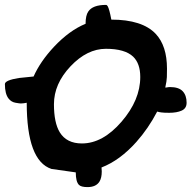

<svg xmlns="http://www.w3.org/2000/svg" viewBox="-25 -692 781 783"><path d="M736 -273Q736 -250 716 -241Q696 -232 665 -232Q644 -232 633 -233.5Q622 -235 616 -237Q580 -168 531 -113Q464 -38 389 -9Q390 1 390 7Q390 33 381 48Q367 71 332 71Q306 71 297 62Q284 49 284 11Q234 4 185 -3Q84 -36 84 -273Q80 -272 72.5 -271Q65 -270 60 -270Q55 -270 38 -273Q21 -276 10 -290Q-5 -309 -5 -349Q-5 -365 53 -374Q72 -376 112 -380Q139 -441 195 -501Q258 -568 324 -595Q324 -629 335 -645Q353 -672 407 -672Q411 -672 414 -667Q421 -655 429 -612Q555 -612 610 -554Q656 -505 656 -412Q656 -393 655.5 -377.5Q655 -362 649 -335Q651 -335 652 -335Q663 -337 668 -337Q704 -337 720 -320Q736 -303 736 -273ZM547 -378Q547 -433 518 -461Q484 -493 407 -493Q330 -493 262.5 -421.5Q195 -350 195 -267Q195 -191 219 -152Q247 -107 309 -107Q394 -107 470.5 -195.5Q547 -284 547 -378Z"/></svg>

Font: Praegefest
Style: Regular
Weight: 600
Designer: Peter Wiegel nach alter Vorlage
Foundry: Peter Wiegel
Version: Version 1.000